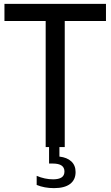

<svg xmlns="http://www.w3.org/2000/svg" viewBox="-20 -760 571 992"><path d="M287 0V49Q326.5 53.5 348.5 74Q370.5 94.5 370.5 129Q370.5 169 342 190.5Q313.5 212 259 212Q209.5 212 169.5 195.5V148.5Q211.5 166.5 254.5 166.5Q283 166.5 298 156.8Q313 147 313 126Q313 85 253 85H233.5V0H216V-651.5H3V-740H527.5V-651.5H314.5V0Z"/></svg>

Font: Encode Sans Condensed Medium
Style: Regular
Weight: 500
Width: 3
Designer: Multiple Designers
Foundry: Impallari Type
Version: Version 2.000